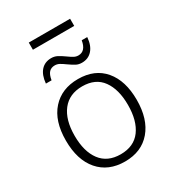

<svg xmlns="http://www.w3.org/2000/svg" viewBox="-207 -987 1013 1115"><g transform="rotate(-30 300.0 -429.0)"><path d="M63 -267Q63 -398 127.5 -470Q192 -542 302 -542Q414 -542 476 -468.5Q538 -395 538 -267Q538 -138 475 -64Q412 10 301 10Q190 10 126.5 -63.5Q63 -137 63 -267ZM479 -267Q479 -371 435 -432Q391 -493 302 -493Q215 -493 168 -433Q121 -373 121 -266Q121 -160 166.5 -99.5Q212 -39 300 -39Q389 -39 434 -100Q479 -161 479 -267ZM228 -725Q249 -725 267 -716Q285 -707 310 -689Q332 -673 345.5 -666Q359 -659 374 -659Q423 -659 434 -726H471Q467 -672 440.5 -642Q414 -612 371 -612Q349 -612 332 -621Q315 -630 291 -647Q269 -663 255 -670.5Q241 -678 225 -678Q201 -678 186.5 -663Q172 -648 166 -612H128Q133 -667 159 -696Q185 -725 228 -725ZM161 -868H438V-820H161Z"/></g></svg>

Font: Noto Sans Mono UI Light
Style: Regular
Weight: 300
Monospace: yes
Designer: Monotype Design team
Foundry: Monotype Imaging Inc.
Version: Version 1.000